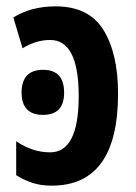

<svg xmlns="http://www.w3.org/2000/svg" viewBox="-20 -575 430 605"><path d="M48 -283Q48 -213 116 -213Q182 -213 182 -283Q182 -355 116 -355Q48 -355 48 -283ZM22 -520 51 -423Q94 -449 137 -449Q228 -450 228 -272Q228 -95 138 -95Q82 -95 31 -130V-23Q53 -9 80 0.5Q107 10 143 10Q352 10 352 -280Q352 -406 306 -480.5Q260 -555 155 -555Q79 -555 22 -520Z"/></svg>

Font: Noto Sans UI Condensed
Style: Bold
Weight: 700
Width: 3
Designer: Monotype Design Team
Foundry: Monotype Imaging Inc.
Version: 1.001